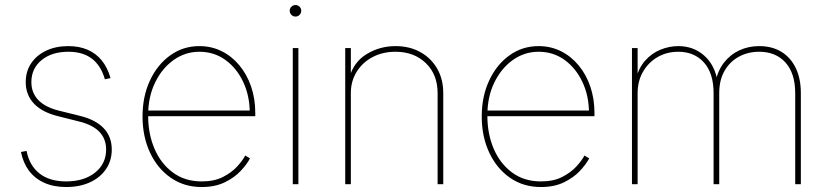

<svg xmlns="http://www.w3.org/2000/svg" viewBox="-20 -734 3304 765"><path d="M243.7 11.2Q194.3 11.2 157 -5.4Q119.6 -22 95.9 -53.2Q72.3 -84.5 63.5 -128.4L85.9 -132.8Q97.2 -74.2 137.5 -42.7Q177.7 -11.2 243.7 -11.2Q314.9 -11.2 358.9 -46.4Q402.8 -81.5 402.8 -138.2Q402.8 -180.7 376.2 -208.5Q349.6 -236.3 296.9 -249.5L211.4 -271Q147.9 -286.6 115.2 -321.3Q82.5 -356 82.5 -406.7Q82.5 -449.7 104.2 -481.9Q126 -514.2 164.1 -532.2Q202.1 -550.3 252.4 -550.3Q295.4 -550.3 328.9 -535.9Q362.3 -521.5 385.3 -493.4Q408.2 -465.3 420.4 -422.9L397.9 -418Q382.3 -472.7 346.2 -500.2Q310.1 -527.8 252.4 -527.8Q186.5 -527.8 145.8 -494.6Q105 -461.4 105 -406.7Q105 -364.3 132.6 -335.4Q160.2 -306.6 215.3 -293L301.8 -271.5Q361.8 -256.3 393.6 -222.7Q425.3 -189 425.3 -138.2Q425.3 -93.8 402.3 -60.1Q379.4 -26.4 338.4 -7.6Q297.4 11.2 243.7 11.2Z M783.7 11.2Q713.4 11.2 660.2 -25.9Q606.9 -63 577.4 -126.7Q547.9 -190.4 547.9 -270Q547.9 -349.6 577.4 -413.1Q606.9 -476.6 658.2 -513.4Q709.5 -550.3 774.4 -550.3Q822.3 -550.3 862.8 -530.3Q903.3 -510.3 933.6 -473.9Q963.9 -437.5 980.5 -389.2Q997.1 -340.8 997.1 -283.2V-271H559.6V-293.5H984.4L975.1 -284.2Q975.1 -352.1 949 -407.5Q922.9 -462.9 877.7 -495.4Q832.5 -527.8 774.4 -527.8Q717.8 -527.8 671.4 -494.6Q625 -461.4 597.7 -404.5Q570.3 -347.7 570.3 -275.4V-272.5Q570.3 -200.7 595.5 -141.6Q620.6 -82.5 668.5 -46.9Q716.3 -11.2 783.7 -11.2Q834 -11.2 868.7 -29.1Q903.3 -46.9 925.3 -71Q947.3 -95.2 957 -114.3L976.1 -103Q963.9 -79.6 939 -53Q914.1 -26.4 875.5 -7.6Q836.9 11.2 783.7 11.2Z M1146.5 0V-542.5H1168.9V0ZM1157.2 -668Q1147.9 -668 1141.1 -674.8Q1134.3 -681.6 1134.3 -691.4Q1134.3 -700.7 1141.1 -707.3Q1147.9 -713.9 1157.2 -713.9Q1167 -713.9 1173.6 -707.3Q1180.2 -700.7 1180.2 -691.4Q1180.2 -681.6 1173.6 -674.8Q1167 -668 1157.2 -668Z M1377.9 -362.8V0H1355.5V-542.5H1377.9V-425.3H1372.1Q1389.6 -487.8 1441.7 -519Q1493.7 -550.3 1555.7 -550.3Q1611.8 -550.3 1654.5 -526.6Q1697.3 -502.9 1721.7 -460.9Q1746.1 -418.9 1746.1 -362.8V0H1723.6V-362.8Q1723.6 -437 1676.8 -482.4Q1629.9 -527.8 1555.7 -527.8Q1504.9 -527.8 1464.6 -506.6Q1424.3 -485.4 1401.1 -448Q1377.9 -410.6 1377.9 -362.8Z M2135.3 11.2Q2064.9 11.2 2011.7 -25.9Q1958.5 -63 1929 -126.7Q1899.4 -190.4 1899.4 -270Q1899.4 -349.6 1929 -413.1Q1958.5 -476.6 2009.8 -513.4Q2061 -550.3 2126 -550.3Q2173.8 -550.3 2214.4 -530.3Q2254.9 -510.3 2285.2 -473.9Q2315.4 -437.5 2332 -389.2Q2348.6 -340.8 2348.6 -283.2V-271H1911.1V-293.5H2335.9L2326.7 -284.2Q2326.7 -352.1 2300.5 -407.5Q2274.4 -462.9 2229.2 -495.4Q2184.1 -527.8 2126 -527.8Q2069.3 -527.8 2022.9 -494.6Q1976.6 -461.4 1949.2 -404.5Q1921.9 -347.7 1921.9 -275.4V-272.5Q1921.9 -200.7 1947 -141.6Q1972.2 -82.5 2020 -46.9Q2067.9 -11.2 2135.3 -11.2Q2185.5 -11.2 2220.2 -29.1Q2254.9 -46.9 2276.9 -71Q2298.8 -95.2 2308.6 -114.3L2327.6 -103Q2315.4 -79.6 2290.5 -53Q2265.6 -26.4 2227.1 -7.6Q2188.5 11.2 2135.3 11.2Z M2498 0V-542.5H2520.5V-415H2512.7Q2523.9 -462.4 2550.3 -492.2Q2576.7 -522 2611.6 -536.1Q2646.5 -550.3 2682.6 -550.3Q2743.2 -550.3 2785.9 -512.5Q2828.6 -474.6 2839.4 -407.2H2830.6Q2839.8 -452.6 2864.7 -484.6Q2889.6 -516.6 2925.8 -533.4Q2961.9 -550.3 3004.9 -550.3Q3056.2 -550.3 3093.3 -527.6Q3130.4 -504.9 3150.6 -462.9Q3170.9 -420.9 3170.9 -362.8V0H3148.4V-362.8Q3148.4 -441.9 3109.6 -484.9Q3070.8 -527.8 3004.9 -527.8Q2960.9 -527.8 2924.8 -508.5Q2888.7 -489.3 2867.2 -452.4Q2845.7 -415.5 2845.7 -362.8V0H2823.2V-362.8Q2823.2 -441.9 2784.9 -484.9Q2746.6 -527.8 2682.6 -527.8Q2636.7 -527.8 2600.1 -506.6Q2563.5 -485.4 2542 -448.2Q2520.5 -411.1 2520.5 -362.8V0Z"/></svg>

Font: Inter 16pt Thin
Style: Regular
Weight: 250
Version: Version 4.001;git-66647c0bb